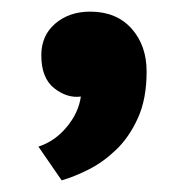

<svg xmlns="http://www.w3.org/2000/svg" viewBox="-20 -162 292 330"><path d="M51 -67Q51 -101 75 -121.5Q99 -142 135 -142Q180 -142 206 -113Q232 -84 232 -39Q232 8 217 41Q202 74 179.5 95.5Q157 117 132 129.5Q107 142 86 148L46 90Q74 81 94.5 56.5Q115 32 119 4Q95 7 73 -10.5Q51 -28 51 -67Z"/></svg>

Font: PT Sans Caption
Style: Bold
Weight: 700
Designer: A.Korolkova, O.Umpeleva, V.Yefimov
Foundry: ParaType Ltd
Version: Version 2.003W OFL